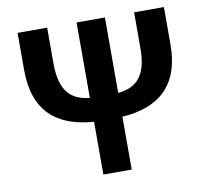

<svg xmlns="http://www.w3.org/2000/svg" viewBox="-81 -830 999 920"><g transform="rotate(-10 418.5 -370.0)"><path d="M629 -740V-567C629 -434 580 -382 487 -373V-740H349V-373C256 -382 206 -434 206 -567V-740H62V-558C62 -359 170 -269 349 -257V0H487V-257C666 -269 774 -359 774 -558V-740Z"/></g></svg>

Font: Noto Sans CJK JP Bold
Style: Regular
Weight: 700
Designer: Ryoko NISHIZUKA (kana & ideographs); Paul D. Hunt (Latin, Greek & Cyrillic); Wenlong ZHANG (bopomofo); Sandoll Communica
Foundry: Adobe Systems Incorporated
Version: Version 1.004;PS 1.004;hotconv 1.0.82;makeotf.lib2.5.63406